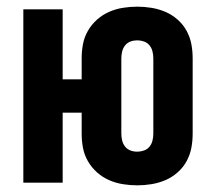

<svg xmlns="http://www.w3.org/2000/svg" viewBox="-20 -548 640 576"><path d="M392 8Q370 8 348.5 4.5Q327 1 307.5 -7.5Q288 -16 271.5 -30.5Q255 -45 244 -64Q233 -83 229 -104Q225 -125 225 -147V-210H168V0H50V-520H168V-310H225V-373Q225 -395 229 -416Q233 -437 244 -456Q255 -475 271.5 -489.5Q288 -504 307.5 -512.5Q327 -521 348.5 -524.5Q370 -528 392 -528Q413 -528 434.5 -524.5Q456 -521 476 -512.5Q496 -504 512.5 -489.5Q529 -475 539.5 -456Q550 -437 554 -416Q558 -395 558 -373V-147Q558 -125 554 -104Q550 -83 539.5 -64Q529 -45 512.5 -30.5Q496 -16 476 -7.5Q456 1 434.5 4.5Q413 8 392 8ZM392 -93Q402 -93 412 -96.5Q422 -100 428.5 -108Q435 -116 437.5 -126.5Q440 -137 440 -147V-373Q440 -383 437.5 -393.5Q435 -404 428.5 -412Q422 -420 412 -423.5Q402 -427 392 -427Q381 -427 371.5 -423.5Q362 -420 355.5 -412Q349 -404 346.5 -393.5Q344 -383 344 -373V-147Q344 -137 346.5 -126.5Q349 -116 355.5 -108Q362 -100 371.5 -96.5Q381 -93 392 -93Z"/></svg>

Font: Iosevka Fixed Extended
Style: Bold
Weight: 700
Width: 7
Monospace: yes
Designer: Belleve Invis
Foundry: Belleve Invis
Version: Version 24.1.1; ttfautohint (v1.8.4)